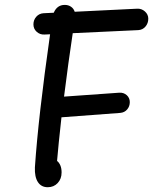

<svg xmlns="http://www.w3.org/2000/svg" viewBox="-20 -752 660 784"><path d="M175 12.5Q148.5 12.5 134.8 -8.5Q121 -29.5 122.5 -68.5Q136.5 -275.5 184.5 -612L161.5 -611Q143.5 -610 130 -622Q116.5 -634 116.5 -652.5Q116.5 -670.5 128.2 -683.8Q140 -697 158 -698L199.5 -700Q213 -732 244.5 -732Q259 -732 270 -724.5Q281 -717 285 -704L540 -716.5Q558 -717.5 571.8 -705.2Q585.5 -693 585.5 -675.5Q585.5 -657 574 -643.5Q562.5 -630 544.5 -629L277 -616.5Q259 -497.5 241.5 -357.5L467 -373.5Q485.5 -374.5 497.8 -363.2Q510 -352 510 -335Q510 -317.5 499.2 -305Q488.5 -292.5 471 -291L231 -273Q218.5 -161 213 -95Q231.5 -79.5 231.5 -48Q231.5 -21.5 215.5 -4.5Q199.5 12.5 175 12.5Z"/></svg>

Font: Monaspace Radon
Style: Regular
Weight: 400
Designer: Riley Cran & the Lettermatic Team
Foundry: Lettermatic
Version: Version 1.000 (Monaspace Radon)